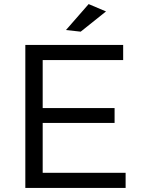

<svg xmlns="http://www.w3.org/2000/svg" viewBox="-20 -920 692 940"><path d="M414 -900 303 -773 375 -765 499 -864ZM104 -700V0H595V-74H189V-318H541V-391H189V-626H583V-700Z"/></svg>

Font: Juman Normal
Style: Regular
Weight: 300
Designer: Bandar Raffah (Arabic) Julieta Ulanovsky (Latin)
Foundry: Caramella
Version: Version 5.022;PS 005.022;hotconv 1.0.88;makeotf.lib2.5.64775